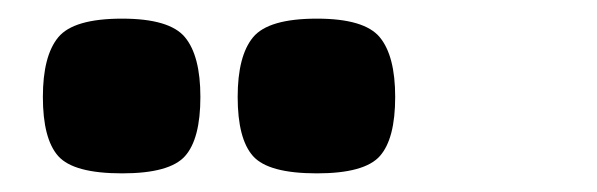

<svg xmlns="http://www.w3.org/2000/svg" viewBox="-20 -738 640 206"><path d="M320 -552Q268 -552 251.5 -570.5Q235 -589 235 -634Q235 -678 251.5 -698Q268 -718 320 -718Q371 -718 387.5 -698Q404 -678 404 -634Q404 -589 387.5 -570.5Q371 -552 320 -552ZM111 -552Q59 -552 42.5 -570.5Q26 -589 26 -634Q26 -678 42.5 -698Q59 -718 111 -718Q162 -718 178.5 -698Q195 -678 195 -634Q195 -589 178.5 -570.5Q162 -552 111 -552Z"/></svg>

Font: Changa ExtraLight ExtraBold
Style: Regular
Weight: 800
Version: Version 3.002; ttfautohint (v1.8.2)